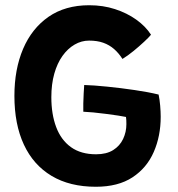

<svg xmlns="http://www.w3.org/2000/svg" viewBox="-20 -689 678 733"><path d="M346 24Q246.5 24 177 -17.5Q107.5 -59 71.2 -136.8Q35 -214.5 35 -323Q35 -424.5 68.2 -502.5Q101.5 -580.5 165.2 -624.8Q229 -669 320.5 -669Q373.5 -669 419 -654.2Q464.5 -639.5 500 -614.2Q535.5 -589 556.5 -556.5Q549 -547 530.5 -529.8Q512 -512.5 490 -494.5Q468 -476.5 447.5 -464Q433.5 -486 415.5 -501.8Q397.5 -517.5 374.2 -525.8Q351 -534 320 -534Q291 -534 264.8 -518.8Q238.5 -503.5 218.5 -475.5Q198.5 -447.5 187.2 -407.5Q176 -367.5 176 -318Q176 -253 194.5 -203.8Q213 -154.5 251 -127.2Q289 -100 347 -100Q386.5 -100 412 -116Q437.5 -132 450 -158.5Q462.5 -185 462.5 -215Q462.5 -223 462.2 -229.8Q462 -236.5 461 -242.5Q451.5 -244.5 430.8 -247.8Q410 -251 384.8 -254.2Q359.5 -257.5 336 -259.8Q312.5 -262 298 -262.5Q297.5 -274.5 298 -294Q298.5 -313.5 299.5 -333Q300.5 -352.5 301.5 -364.5Q337.5 -363.5 389.5 -358.2Q441.5 -353 494.2 -345.2Q547 -337.5 585.5 -328Q589.5 -309 591.5 -285.8Q593.5 -262.5 593.5 -243Q593.5 -169.5 567 -108.8Q540.5 -48 485.8 -12Q431 24 346 24Z"/></svg>

Font: Grandstander Thin SemiBold
Style: Regular
Weight: 600
Version: Version 1.200